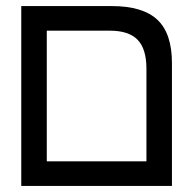

<svg xmlns="http://www.w3.org/2000/svg" viewBox="-20 -612 646 632"><path d="M50 0V-592H348Q450 -592 498 -547Q546 -502 546 -404V0ZM134 -81H462V-386Q462 -451 433 -481Q404 -511 342 -511H134Z"/></svg>

Font: Noto Sans Hebrew ExtraCondensed
Style: Regular
Weight: 400
Width: 2
Designer: Monotype Design Team
Foundry: Monotype Imaging Inc.
Version: Version 2.004; ttfautohint (v1.8.4.7-5d5b)